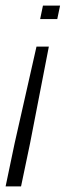

<svg xmlns="http://www.w3.org/2000/svg" viewBox="-54 -494 245 684"><path d="M89 -426 99 -474H160L150 -426ZM-34 170 -2 17 76 -328H120L53 17L21 170Z"/></svg>

Font: Kanit ExtraLight
Style: Italic
Weight: 275
Italic angle: -12°
Designer: Katatrad Team
Foundry: CadsonDemak
Version: Version 2.000; ttfautohint (v1.8.3)